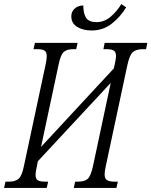

<svg xmlns="http://www.w3.org/2000/svg" viewBox="-49 -925 745 945"><path d="M-29 0 -22 -31H-4Q26 -31 42.5 -45Q59 -59 69 -109L175 -605Q181 -632 181 -648Q181 -670 169 -676.5Q157 -683 135 -683H116L123 -714H333L326 -683H312Q280 -683 264.5 -669Q249 -655 239 -605L153 -202L511 -588L515 -605Q522 -635 522 -649Q522 -670 510 -676.5Q498 -683 476 -683H460L466 -714H676L670 -683H654Q623 -683 606 -669.5Q589 -656 578 -605L472 -109Q466 -82 466 -66Q466 -45 478.5 -38Q491 -31 513 -31H531L524 0H314L321 -31H335Q367 -31 382.5 -44.5Q398 -58 409 -109L496 -517L137 -131L133 -109Q126 -79 126 -65Q126 -44 137.5 -37.5Q149 -31 171 -31H188L181 0ZM402 -775Q360 -775 331 -792.5Q302 -810 302 -845Q302 -868 319 -883Q336 -898 361 -898Q361 -858 375 -837Q389 -816 426 -816Q465 -816 496.5 -843.5Q528 -871 548 -905L572 -889Q543 -841 500.5 -808Q458 -775 402 -775Z"/></svg>

Font: Noto Serif ExtraCondensed Light
Style: Italic
Weight: 300
Width: 2
Italic angle: -12°
Designer: Monotype Design Team
Foundry: Monotype Imaging Inc.
Version: Version 2.014; ttfautohint (v1.8.4.7-5d5b)